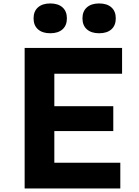

<svg xmlns="http://www.w3.org/2000/svg" viewBox="-20 -1073 790 1093"><path d="M120.3 0V-800H674.9V-653.4H289.3V-468.6H624.9V-327H289.3V-146.6H664.9V0ZM265.9 -883.7Q221.5 -883.7 196.3 -906Q171.1 -928.3 171.1 -968.5Q171.1 -1008.7 196.3 -1031Q221.5 -1053.4 265.9 -1053.4Q311 -1053.4 335.9 -1031Q360.8 -1008.7 360.8 -968.5Q360.8 -928.3 335.9 -906Q311 -883.7 265.9 -883.7ZM544.3 -883.7Q499.8 -883.7 474.6 -906Q449.4 -928.3 449.4 -968.5Q449.4 -1008.7 474.6 -1031Q499.8 -1053.4 544.3 -1053.4Q589.3 -1053.4 614.2 -1031Q639.1 -1008.7 639.1 -968.5Q639.1 -928.3 614.2 -906Q589.3 -883.7 544.3 -883.7Z"/></svg>

Font: Martian Mono SemiExpanded
Style: Regular
Weight: 400
Width: 6
Monospace: yes
Designer: Roman Shamin
Foundry: Evil Martians
Version: Version 1.000